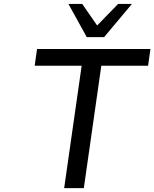

<svg xmlns="http://www.w3.org/2000/svg" viewBox="-20 -972 797 992"><path d="M413.1 0 503.4 -632.3H745.1L757.3 -718.8H171.4L159.2 -632.3H401.9L311.5 0ZM518.1 -780.3 661.6 -951.7H590.3L481.9 -840.3L404.8 -951.7H333.5L428.2 -780.3Z"/></svg>

Font: Winston
Style: Italic
Weight: 400
Italic angle: -8.13011°
Designer: Vernon Adams, Kim Jin-seong, David Berlow, Cristiano Sobral
Foundry: The Winston Project Authors
Version: Version 3.004